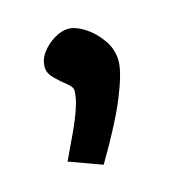

<svg xmlns="http://www.w3.org/2000/svg" viewBox="-57 -177 353 382"><g transform="rotate(-15 120.0 14.0)"><path d="M112.9 153.7 45.1 129Q59.4 99.2 70.8 74.6Q82.1 50 88.6 30.1Q95.1 10.2 95.1 -3.9Q95.1 -11.5 83.6 -20.4Q72.1 -29.3 60.9 -40.5Q49.7 -51.6 49.7 -64.2Q49.7 -80.2 60.2 -94.1Q70.7 -108 85.8 -116.9Q101 -125.9 115 -125.9Q129.5 -125.9 148 -114.2Q166.5 -102.4 180.7 -82.4Q195 -62.5 195 -37.7Q195 -15.1 175.8 32.6Q156.5 80.3 112.9 153.7Z"/></g></svg>

Font: Ancizar Sans Thin
Style: Regular
Weight: 100
Designer: Cesar Puertas, Viviana Monsalve, Julian Moncada, Julian Prieto, Jose Castro, Mariel Hernandez, Felipe Aragon, Sara Alarc
Version: Version 8.100